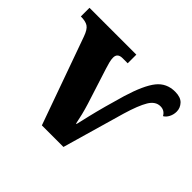

<svg xmlns="http://www.w3.org/2000/svg" viewBox="-129 -712 881 881"><g transform="rotate(45 312.0 -271.0)"><path d="M79 -425Q67 -459 51 -469.5Q35 -480 4 -480V-536H308V-480H275Q242 -480 242 -451Q242 -438 246 -423Q250 -408 255 -392L310 -220Q319 -191 325 -166.5Q331 -142 336 -117H339Q344 -139 353.5 -179Q363 -219 376 -267Q389 -315 403 -362Q433 -460 466 -501Q499 -542 554 -542Q590 -542 607 -524Q624 -506 624 -482Q624 -463 615.5 -446.5Q607 -430 594 -423Q581 -447 554 -447Q522 -447 501 -412Q480 -377 458 -303L371 0H231Z"/></g></svg>

Font: Noto Serif SemiCondensed ExtraBold
Style: Regular
Weight: 800
Width: 4
Designer: Monotype Design Team
Foundry: Monotype Imaging Inc.
Version: Version 2.015